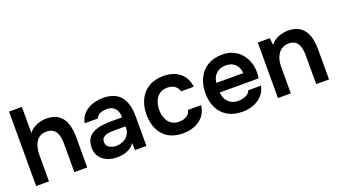

<svg xmlns="http://www.w3.org/2000/svg" viewBox="-60 -1206 3017 1713"><g transform="rotate(-20 1448.0 -350.0)"><path d="M59 0V-707H181V-459Q202 -486 230 -503Q258 -520 289 -527.5Q320 -535 348 -535Q423 -535 466 -502Q509 -469 526.5 -414Q544 -359 544 -290V0H422V-269Q422 -296 418 -324Q414 -352 402.5 -374.5Q391 -397 368.5 -411Q346 -425 309 -425Q274 -425 249 -410.5Q224 -396 209.5 -371Q195 -346 188 -316Q181 -286 181 -256V0Z M827 7Q790 7 757 -3Q724 -13 698 -32.5Q672 -52 656.5 -81.5Q641 -111 641 -151Q641 -202 661 -234.5Q681 -267 715.5 -284Q750 -301 794 -307.5Q838 -314 886 -314H989Q989 -349 978 -374.5Q967 -400 943.5 -415Q920 -430 883 -430Q859 -430 838.5 -424.5Q818 -419 803.5 -407.5Q789 -396 783 -378H658Q665 -419 686.5 -448.5Q708 -478 739.5 -497Q771 -516 809 -525.5Q847 -535 886 -535Q1001 -535 1053.5 -469Q1106 -403 1106 -284V0H998L995 -68Q972 -34 940 -18Q908 -2 878 2.5Q848 7 827 7ZM851 -92Q891 -92 922 -107Q953 -122 971.5 -149Q990 -176 990 -211V-228H894Q870 -228 846.5 -226.5Q823 -225 804 -218.5Q785 -212 773.5 -199Q762 -186 762 -162Q762 -138 774.5 -123Q787 -108 807.5 -100Q828 -92 851 -92Z M1454 7Q1372 7 1316 -26.5Q1260 -60 1231 -121Q1202 -182 1202 -262Q1202 -342 1232 -403.5Q1262 -465 1320 -500Q1378 -535 1461 -535Q1522 -535 1569.5 -514Q1617 -493 1646.5 -452.5Q1676 -412 1684 -352H1564Q1552 -390 1524.5 -407.5Q1497 -425 1459 -425Q1408 -425 1378.5 -400.5Q1349 -376 1336 -339Q1323 -302 1323 -262Q1323 -220 1337 -183.5Q1351 -147 1380.5 -125Q1410 -103 1457 -103Q1495 -103 1525.5 -120Q1556 -137 1565 -175H1689Q1682 -114 1648.5 -73.5Q1615 -33 1564 -13Q1513 7 1454 7Z M2017 7Q1935 7 1877.5 -27Q1820 -61 1790.5 -121.5Q1761 -182 1761 -262Q1761 -342 1791.5 -403.5Q1822 -465 1879.5 -500Q1937 -535 2018 -535Q2078 -535 2123 -513.5Q2168 -492 2198.5 -455Q2229 -418 2244 -371Q2259 -324 2258 -272Q2257 -260 2256 -248.5Q2255 -237 2253 -224H1883Q1886 -189 1901.5 -160Q1917 -131 1945.5 -114Q1974 -97 2017 -97Q2042 -97 2065 -103.5Q2088 -110 2105.5 -123Q2123 -136 2129 -156H2251Q2238 -99 2203 -63Q2168 -27 2119.5 -10Q2071 7 2017 7ZM1885 -315H2139Q2139 -348 2124 -375Q2109 -402 2081.5 -417.5Q2054 -433 2015 -433Q1973 -433 1945 -416Q1917 -399 1902 -372Q1887 -345 1885 -315Z M2355 0V-527H2469L2476 -460Q2497 -488 2525 -504Q2553 -520 2584 -527.5Q2615 -535 2642 -535Q2717 -535 2760.5 -502Q2804 -469 2822 -414Q2840 -359 2840 -291V0H2718V-271Q2718 -300 2714 -327.5Q2710 -355 2698.5 -377Q2687 -399 2666 -412Q2645 -425 2610 -425Q2567 -425 2537 -402Q2507 -379 2492 -340.5Q2477 -302 2477 -253V0Z"/></g></svg>

Font: Onest SemiBold
Style: Regular
Weight: 600
Designer: Dmitri Voloshin, Andrey Kudryavtsev
Foundry: Dmitri Voloshin, Andrey Kudryavtsev
Version: Version 1.000;gftools[0.9.33]